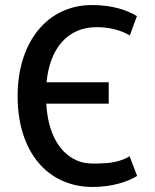

<svg xmlns="http://www.w3.org/2000/svg" viewBox="-20 -727 615 763"><path d="M412 -315H164C170 -202 214 -111 302 -83C329 -76 357 -76 384 -78C436 -79 470 -91 495 -106C505 -80 515 -54 525 -28C489 -5 425 16 349 16C167 16 50 -126 50 -345C50 -560 168 -707 346 -707C427 -707 487 -686 524 -663L496 -586C471 -601 428 -618 370 -619C245 -622 177 -529 165 -400H412Z"/></svg>

Font: Repo Medium
Style: Regular
Weight: 500
Designer: Stefan Peev
Foundry: Context Ltd
Version: Version 1.502